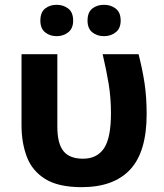

<svg xmlns="http://www.w3.org/2000/svg" viewBox="-20 -772 685 801"><path d="M320.8 8.8Q223.1 8.8 168.5 -25.4Q113.8 -59.6 91.8 -118.2Q69.8 -176.8 69.8 -249V-545.9H219.2V-244.1Q219.2 -172.9 244.9 -141.4Q270.5 -109.9 326.2 -109.9Q384.3 -109.9 413.6 -152.8Q442.9 -195.8 442.9 -299.8Q442.9 -364.7 433.3 -422.4Q423.8 -480 408.2 -545.9H558.1Q574.7 -481 583.3 -423.3Q591.8 -365.7 591.8 -295.9Q591.8 -138.7 523.2 -64.9Q454.6 8.8 320.8 8.8ZM148.4 -686Q148.4 -720.7 168.2 -736.3Q188 -752 216.3 -752Q244.1 -752 264.6 -736.3Q285.2 -720.7 285.2 -686Q285.2 -653.3 264.6 -637.2Q244.1 -621.1 216.3 -621.1Q188 -621.1 168.2 -637.2Q148.4 -653.3 148.4 -686ZM345.2 -686Q345.2 -720.7 365 -736.3Q384.8 -752 414.1 -752Q441.9 -752 462.6 -736.3Q483.4 -720.7 483.4 -686Q483.4 -653.3 462.6 -637.2Q441.9 -621.1 414.1 -621.1Q384.8 -621.1 365 -637.2Q345.2 -653.3 345.2 -686Z"/></svg>

Font: Open Sans
Style: Bold
Weight: 700
Designer: Monotype Design Team
Foundry: Monotype Imaging Inc.
Version: Version 3.000; ttfautohint (v1.8.4)